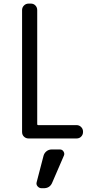

<svg xmlns="http://www.w3.org/2000/svg" viewBox="-20 -750 540 1040"><path d="M259.8 59.6H304.7Q317.4 59.6 324.2 70.8Q331.1 82 326.2 92.8L263.7 237.3Q251 270.5 214.8 269.5H205.1Q192.4 269.5 183.6 259.3Q174.8 249 178.7 236.3L215.8 93.8Q219.7 79.1 231.9 69.3Q244.1 59.6 259.8 59.6ZM134.8 0Q120.1 0 109.9 -9.8Q99.6 -19.5 99.6 -35.2V-695.3Q99.6 -710 109.9 -720.2Q120.1 -730.5 134.8 -730.5H147.5Q162.1 -730.5 171.9 -720.2Q181.6 -710 181.6 -695.3V-77.1Q181.6 -72.3 186.5 -72.3H394.5Q409.2 -72.3 419.4 -62Q429.7 -51.8 429.7 -37.1V-35.2Q429.7 -20.5 419.9 -10.3Q410.2 0 394.5 0Z"/></svg>

Font: Rounded-L Mgen+ 2m regular
Style: Regular
Weight: 400
Designer: [Source Han Sans]
Ryoko NISHIZUKA  (kana & ideographs); Paul D. Hunt (Latin, Greek & Cyrillic); Wenlong ZHANG  (bopomofo
Version: Version 1.059.20150602